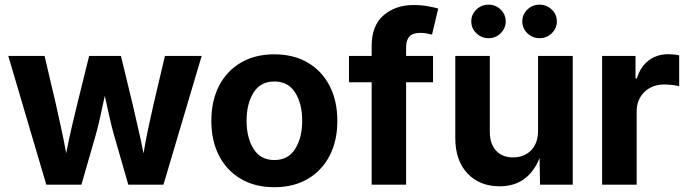

<svg xmlns="http://www.w3.org/2000/svg" viewBox="-20 -783 2917 814"><path d="M176.3 0 15.1 -545.9H168.9L216.3 -344.2Q226.1 -298.8 237.8 -246.6Q249.5 -194.3 260.7 -133.3Q272 -192.9 284.4 -245.4Q296.9 -297.9 308.1 -344.2L357.9 -545.9H492.7L541.5 -344.2Q551.8 -297.9 564.2 -245.6Q576.7 -193.4 588.4 -132.8Q598.6 -193.4 609.9 -245.6Q621.1 -297.9 631.8 -344.2L679.2 -545.9H835L672.9 0H523.9L463.4 -210.4Q453.1 -245.6 443.6 -289.6Q434.1 -333.5 424.3 -376.5Q415 -333.5 405.3 -289.3Q395.5 -245.1 385.7 -210.4L325.2 0Z M1143.1 10.7Q1061 10.7 1001 -24.7Q940.9 -60.1 908.4 -123.3Q876 -186.5 876 -270.5Q876 -355 908.4 -418.5Q940.9 -481.9 1001 -517.3Q1061 -552.7 1143.1 -552.7Q1225.1 -552.7 1285.2 -517.3Q1345.2 -481.9 1377.7 -418.5Q1410.2 -355 1410.2 -270.5Q1410.2 -186.5 1377.7 -123.3Q1345.2 -60.1 1285.2 -24.7Q1225.1 10.7 1143.1 10.7ZM1143.1 -104.5Q1201.7 -104.5 1231.4 -151.9Q1261.2 -199.2 1261.2 -271Q1261.2 -343.3 1231.4 -390.4Q1201.7 -437.5 1143.1 -437.5Q1084.5 -437.5 1054.9 -390.4Q1025.4 -343.3 1025.4 -271Q1025.4 -199.2 1054.9 -151.9Q1084.5 -104.5 1143.1 -104.5Z M1815.9 -545.9V-434.1H1701.7V0H1555.7V-434.1H1459.5V-545.9H1555.7V-587.9Q1555.7 -674.8 1606.4 -718.3Q1657.2 -761.7 1732.9 -761.7Q1767.6 -761.7 1795.9 -756.3Q1824.2 -751 1837.9 -746.6L1811.5 -636.2Q1802.7 -638.7 1789.8 -641.1Q1776.9 -643.6 1762.7 -643.6Q1729 -643.6 1715.3 -627.7Q1701.7 -611.8 1701.7 -583V-545.9Z M2098.1 6.8Q2013.2 6.8 1961.7 -47.9Q1910.2 -102.5 1910.2 -198.7V-545.9H2056.6V-224.1Q2056.6 -173.3 2083 -144.5Q2109.4 -115.7 2155.3 -115.7Q2202.1 -115.7 2231.7 -145.8Q2261.2 -175.8 2261.2 -230V-545.9H2408.2V0H2269.5L2267.6 -113.3Q2244.6 -55.2 2202.4 -24.2Q2160.2 6.8 2098.1 6.8ZM2051.3 -621.1Q2021 -621.1 1999.5 -642.1Q1978 -663.1 1978 -692.4Q1978 -721.7 1999.5 -742.4Q2021 -763.2 2051.3 -763.2Q2081.5 -763.2 2102.8 -742.4Q2124 -721.7 2124 -692.4Q2124 -663.1 2102.8 -642.1Q2081.5 -621.1 2051.3 -621.1ZM2267.6 -621.1Q2237.3 -621.1 2215.8 -642.1Q2194.3 -663.1 2194.3 -692.4Q2194.3 -721.7 2215.8 -742.4Q2237.3 -763.2 2267.6 -763.2Q2297.9 -763.2 2319.3 -742.4Q2340.8 -721.7 2340.8 -692.4Q2340.8 -663.1 2319.3 -642.1Q2297.9 -621.1 2267.6 -621.1Z M2532.7 0V-545.9H2674.3V-450.7H2680.2Q2695.3 -501 2730.7 -527.1Q2766.1 -553.2 2812 -553.2Q2836.9 -553.2 2859.4 -548.3V-417.5Q2849.6 -420.4 2830.8 -422.6Q2812 -424.8 2795.9 -424.8Q2745.1 -424.8 2712.2 -393.1Q2679.2 -361.3 2679.2 -310.5V0Z"/></svg>

Font: Inter
Style: Bold
Weight: 700
Designer: Rasmus Andersson
Foundry: rsms
Version: Version 4.001;git-9221beed3